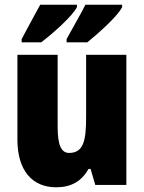

<svg xmlns="http://www.w3.org/2000/svg" viewBox="-20 -786 611 816"><path d="M499 -756V-766H343C328 -735 297 -682 263 -620V-606H351C399 -645 482 -719 499 -756ZM307 -756V-766H151C135 -736 105 -683 72 -620V-606H155C210 -648 288 -718 307 -756ZM517 -553H346V-289C346 -194 337 -136 274 -136C238 -136 225 -174 225 -248V-553H54V-193C54 -60 118 10 219 10C281 10 327 -15 356 -68H365L385 0H517Z"/></svg>

Font: Noto Sans Georgian Condensed Black
Style: Regular
Weight: 900
Width: 3
Designer: Monotype Design Team, Akaki Razmadze
Foundry: Google LLC
Version: Version 2.005